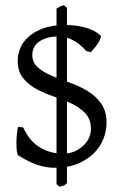

<svg xmlns="http://www.w3.org/2000/svg" viewBox="-20 -632 464 737"><path d="M237 71Q229 79 224.5 80.5Q220 82 209 85L197 75V-599Q203 -602 206 -604Q209 -606 210.5 -607Q212 -608 215.5 -609Q219 -610 225 -612L237 -602ZM389 -161Q389 -131 377.5 -100.5Q366 -70 341.5 -45Q317 -20 279 -4Q241 12 188 12Q157 12 124 1Q91 -10 49 -36Q47 -38 45 -50.5Q43 -63 43 -80Q43 -97 44.5 -114.5Q46 -132 49 -145L69 -143Q93 -90 133.5 -66Q174 -42 222 -42Q243 -42 261.5 -49Q280 -56 295 -68.5Q310 -81 319.5 -98.5Q329 -116 329 -137Q329 -174 308 -196.5Q287 -219 255.5 -234Q224 -249 188 -261Q152 -273 120.5 -290Q89 -307 68.5 -332.5Q48 -358 48 -400Q48 -421 57 -445Q66 -469 87.5 -489Q109 -509 144 -522.5Q179 -536 232 -536Q275 -536 311.5 -525Q348 -514 366 -495Q369 -493 365.5 -484Q362 -475 356 -465.5Q350 -456 342 -447Q334 -438 329 -432L311 -436Q286 -465 259 -478.5Q232 -492 205 -492Q177 -492 157.5 -485.5Q138 -479 126 -469Q114 -459 109 -446.5Q104 -434 104 -421Q104 -392 125 -373.5Q146 -355 178 -341.5Q210 -328 247 -315Q284 -302 315.5 -283Q347 -264 368 -235Q389 -206 389 -161Z"/></svg>

Font: Ekushey Sumon
Style: Regular
Weight: 400
Designer: Al Mamun Sumon
Foundry: Al Mamun Sumon
Version: Version 1.0